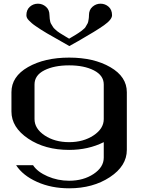

<svg xmlns="http://www.w3.org/2000/svg" viewBox="-20 -812 790 1040"><path d="M354.5 -602.5Q357.4 -604.5 372.6 -613.3Q387.7 -622.1 390.6 -624Q393.6 -626 405.8 -633.8Q418 -641.6 420.4 -644Q422.9 -646.5 432.1 -653.8Q441.4 -661.1 443.4 -666Q445.3 -670.9 450.7 -678.7Q456.1 -686.5 457.5 -693.4Q459 -700.2 460.4 -709.5Q461.9 -718.8 461.9 -729.5Q461.9 -758.8 481 -775.4Q500 -792 524.4 -792Q549.8 -792 568.4 -775.4Q586.9 -758.8 586.9 -729.5Q586.9 -706.1 543.5 -675.3Q500 -644.5 404.3 -589.8Q372.1 -572.3 355.5 -562.5Q337.9 -572.3 312 -587.4Q286.1 -602.5 271 -610.8Q255.9 -619.1 234.9 -631.3Q213.9 -643.6 202.1 -651.4Q190.4 -659.2 175.8 -668.9Q161.1 -678.7 152.8 -686Q144.5 -693.4 136.7 -701.2Q128.9 -709 126 -715.8Q123 -722.7 123 -729.5Q123 -758.8 141.6 -775.4Q160.2 -792 185.5 -792Q210 -792 229 -775.4Q248 -758.8 248 -729.5Q248 -718.8 249.5 -709.5Q251 -700.2 252.4 -693.4Q253.9 -686.5 259.3 -678.7Q264.6 -670.9 267.1 -666Q269.5 -661.1 277.8 -653.8Q286.1 -646.5 289.1 -643.6Q292 -640.6 303.7 -633.3Q315.4 -626 318.8 -624Q322.3 -622.1 336.4 -613.3Q350.6 -604.5 354.5 -602.5ZM542 42V-42Q458 0 354.5 0Q223.6 0 132.8 -61Q42 -122.1 42 -208V-312.5Q42 -397.5 131.8 -448.7Q221.7 -500 354.5 -500Q488.3 -500 577.6 -448.2Q667 -396.5 667 -312.5V0Q667 86.9 575.2 147.5Q483.4 208 354.5 208Q257.8 208 180.7 173.3Q103.5 138.7 67.4 83H159.2Q182.6 119.1 237.8 143.1Q293 167 354.5 167Q431.6 167 486.8 130.4Q542 93.8 542 42ZM542 -167V-354.5Q542 -403.3 488.8 -430.7Q435.5 -458 354.5 -458Q273.4 -458 220.2 -431.2Q167 -404.3 167 -354.5V-167Q167 -115.2 221.7 -78.6Q276.4 -42 354.5 -42Q431.6 -42 486.8 -78.6Q542 -115.2 542 -167Z"/></svg>

Font: okolaks
Style: Bold
Weight: 600
Width: 8
Version: Version 000.6.0